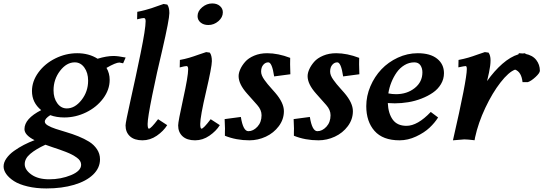

<svg xmlns="http://www.w3.org/2000/svg" viewBox="-97 -792 3076 1087"><path d="M-76.7 150.4Q-76.7 127.4 -60.5 104.5Q-44.4 81.5 -17.8 62.5Q8.8 43.5 38.1 28.3Q67.4 13.2 98.6 1.5Q41.5 -27.3 41.5 -61Q41.5 -120.1 136.2 -168.5Q84 -210.9 84 -276.4Q84 -332 120.6 -382.1Q157.2 -432.1 216.6 -461.4Q275.9 -490.7 340.3 -490.7Q406.2 -490.7 455.6 -459.5Q506.3 -475.1 545.9 -475.1Q570.3 -475.1 614.3 -466.3L600.1 -433.6L579.1 -438Q558.6 -438 505.9 -407.7Q523.9 -377 523.9 -339.8Q523.9 -284.2 487.1 -234.6Q450.2 -185.1 390.9 -156Q331.5 -127 267.1 -127Q222.7 -127 187.5 -140.1Q156.7 -120.6 156.7 -103.5Q156.7 -91.8 174.1 -81.5Q191.4 -71.3 218.8 -62.3Q246.1 -53.2 279.5 -43.5Q313 -33.7 346.4 -20.3Q379.9 -6.8 407.2 10Q434.6 26.9 451.9 52.7Q469.2 78.6 469.2 109.9Q469.2 158.7 430.4 196.3Q391.6 233.9 322.5 254.4Q253.4 274.9 165.5 274.9Q106.9 274.9 59.1 263.4Q11.2 252 -17.6 233.4Q-46.4 214.8 -61.5 193.4Q-76.7 171.9 -76.7 150.4ZM181.6 223.1Q248 223.1 305.2 199.5Q362.3 175.8 362.3 140.6Q362.3 129.4 356.2 119.1Q350.1 108.9 337.2 99.9Q324.2 90.8 310.5 83.5Q296.9 76.2 276.1 68.1Q255.4 60.1 239 54.4Q222.7 48.8 198.5 40.8Q174.3 32.7 160.2 27.3Q106 52.2 74.5 78.9Q43 105.5 43 137.2Q43 169.4 80.8 196.3Q118.7 223.1 181.6 223.1ZM326.2 -439Q279.8 -439 242.9 -390.9Q206.1 -342.8 206.1 -280.8Q206.1 -236.8 227.3 -207.5Q248.5 -178.2 281.2 -178.2Q327.1 -178.2 364.5 -225.8Q401.9 -273.4 401.9 -335.4Q401.9 -379.9 380.6 -409.4Q359.4 -439 326.2 -439Z M829.1 -769.5 850.1 -766.1Q861.8 -750 861.8 -717.8Q861.8 -682.6 821.8 -509.3Q791 -381.8 764.9 -252.9Q738.8 -124 738.8 -90.3Q738.8 -63.5 746.1 -63.5Q757.3 -63.5 797.9 -117.2L849.6 -83.5Q828.6 -49.8 790.8 -23.7Q752.9 2.4 709.5 2.4Q663.6 2.4 638.7 -20.5Q613.8 -43.5 613.8 -82Q613.8 -98.6 642.3 -225.8Q670.9 -353 699.2 -491.2Q727.5 -629.4 727.5 -672.4Q727.5 -689.9 717.3 -689.9Q708 -689.9 679.2 -682.6L680.2 -725.1Q701.7 -729 723.9 -734.9Q746.1 -740.7 760 -745.4Q773.9 -750 796.1 -758.1Q818.4 -766.1 829.1 -769.5Z M1070.3 -497.1 1090.8 -494.1Q1102.5 -478.5 1102.5 -445.8Q1102.5 -414.1 1069.6 -272.9Q1036.6 -131.8 1036.6 -90.3Q1036.6 -63.5 1043.9 -63.5Q1055.2 -63.5 1095.7 -117.2L1147.5 -83.5Q1126.5 -49.8 1088.6 -23.7Q1050.8 2.4 1007.3 2.4Q961.4 2.4 936.5 -20.5Q911.6 -43.5 911.6 -82Q911.6 -103.5 939.9 -231.9Q968.3 -360.4 968.3 -399.9Q968.3 -418 959 -418Q950.2 -418 920.4 -410.2L921.4 -452.6Q948.7 -457.5 974.4 -465.1Q1000 -472.7 1027.3 -482.7Q1054.7 -492.7 1070.3 -497.1ZM1104.5 -772.5Q1131.3 -772.5 1147.9 -758.1Q1164.6 -743.7 1164.6 -722.2Q1164.6 -693.8 1139.4 -672.1Q1114.3 -650.4 1082.5 -650.4Q1055.7 -650.4 1038.6 -664.6Q1021.5 -678.7 1021.5 -700.7Q1021.5 -729 1047.4 -750.7Q1073.2 -772.5 1104.5 -772.5Z M1309.1 -49.3Q1336.9 -49.3 1360.4 -74.7Q1383.8 -100.1 1383.8 -139.6Q1383.8 -169.9 1359.4 -197.3Q1356.9 -199.7 1301.8 -262.2Q1253.9 -315.9 1253.9 -360.8Q1253.9 -378.9 1263.4 -400.1Q1272.9 -421.4 1291 -442.1Q1309.1 -462.9 1341.8 -476.8Q1374.5 -490.7 1415.5 -490.7Q1477.1 -490.7 1545.9 -464.4Q1545.4 -454.1 1545.4 -427.7Q1545.4 -422.9 1546.9 -371.6L1455.1 -359.4Q1443.4 -439 1421.9 -439Q1405.3 -439 1393.3 -424.8Q1381.3 -410.6 1381.3 -386.7Q1381.3 -376 1386 -364.3Q1390.6 -352.5 1400.6 -338.9Q1410.6 -325.2 1418.2 -315.9Q1425.8 -306.6 1440.7 -290Q1455.6 -273.4 1460.9 -267.1Q1510.3 -210 1510.3 -162.6Q1510.3 -116.2 1481.4 -77.6Q1452.6 -39.1 1408 -18.3Q1363.3 2.4 1314.9 2.4Q1240.2 2.4 1176.3 -23.4V-44.4Q1176.3 -47.9 1176.5 -54.2Q1176.8 -60.5 1176.8 -63.5Q1176.8 -85.4 1174.8 -117.7L1266.6 -129.9Q1279.3 -49.3 1309.1 -49.3Z M1699.7 -49.3Q1727.5 -49.3 1751 -74.7Q1774.4 -100.1 1774.4 -139.6Q1774.4 -169.9 1750 -197.3Q1747.6 -199.7 1692.4 -262.2Q1644.5 -315.9 1644.5 -360.8Q1644.5 -378.9 1654.1 -400.1Q1663.6 -421.4 1681.6 -442.1Q1699.7 -462.9 1732.4 -476.8Q1765.1 -490.7 1806.2 -490.7Q1867.7 -490.7 1936.5 -464.4Q1936 -454.1 1936 -427.7Q1936 -422.9 1937.5 -371.6L1845.7 -359.4Q1834 -439 1812.5 -439Q1795.9 -439 1783.9 -424.8Q1772 -410.6 1772 -386.7Q1772 -376 1776.6 -364.3Q1781.2 -352.5 1791.3 -338.9Q1801.3 -325.2 1808.8 -315.9Q1816.4 -306.6 1831.3 -290Q1846.2 -273.4 1851.6 -267.1Q1900.9 -210 1900.9 -162.6Q1900.9 -116.2 1872.1 -77.6Q1843.3 -39.1 1798.6 -18.3Q1753.9 2.4 1705.6 2.4Q1630.9 2.4 1566.9 -23.4V-44.4Q1566.9 -47.9 1567.1 -54.2Q1567.4 -60.5 1567.4 -63.5Q1567.4 -85.4 1565.4 -117.7L1657.2 -129.9Q1669.9 -49.3 1699.7 -49.3Z M2341.8 -158.2 2383.3 -127Q2364.7 -97.2 2335 -69.1Q2305.2 -41 2258.8 -19.3Q2212.4 2.4 2165 2.4Q2070.3 2.4 2023.4 -50.8Q1976.6 -104 1976.6 -190.9Q1976.6 -248.5 2000 -303.5Q2023.4 -358.4 2062.3 -399.4Q2101.1 -440.4 2155.3 -465.6Q2209.5 -490.7 2268.1 -490.7Q2338.9 -490.7 2377.7 -459.7Q2416.5 -428.7 2416.5 -377.9Q2416.5 -344.2 2399.4 -315.7Q2382.3 -287.1 2354 -267.6Q2325.7 -248 2289.3 -233.9Q2252.9 -219.7 2214.4 -213.4Q2175.8 -207 2138.2 -207Q2118.2 -207 2098.6 -208.5Q2101.1 -149.9 2126.5 -114.7Q2151.9 -79.6 2204.1 -79.6Q2267.1 -79.6 2341.8 -158.2ZM2248.5 -439Q2218.8 -439 2192.9 -423.3Q2167 -407.7 2148.9 -382.1Q2130.9 -356.4 2118.7 -325.9Q2106.4 -295.4 2101.6 -263.2Q2123.5 -258.8 2145 -258.8Q2207.5 -258.8 2251 -293.5Q2294.4 -328.1 2294.4 -382.3Q2294.4 -405.8 2283.2 -422.4Q2272 -439 2248.5 -439Z M2647.9 -497.1 2668.9 -494.1Q2680.2 -478.5 2680.2 -450.7Q2680.2 -421.4 2671.4 -380.9Q2663.6 -344.7 2660.6 -333Q2701.2 -390.6 2747.1 -430.7Q2793 -470.7 2837.9 -484.4L2840.8 -490.7Q2852.1 -490.7 2862.3 -489.3Q2870.1 -490.7 2877.9 -490.7L2876.5 -487.3Q2918.5 -479 2939 -452.4Q2959.5 -425.8 2959.5 -391.6Q2959.5 -378.9 2935.1 -356.2Q2910.6 -333.5 2891.6 -327.1H2861.3Q2855 -384.8 2819.3 -397.9Q2782.7 -384.3 2736.8 -325.4Q2690.9 -266.6 2650.6 -181.4Q2610.4 -96.2 2592.8 -14.6Q2591.8 -8.8 2589.8 2Q2548.3 -2.9 2531.7 -2.9L2467.3 2.4Q2545.9 -339.8 2545.9 -401.4Q2545.9 -418 2539.1 -418Q2532.7 -418 2498 -410.6L2499 -452.6Q2529.8 -458.5 2554.7 -465.8Q2579.6 -473.1 2605.5 -482.7Q2631.3 -492.2 2647.9 -497.1Z"/></svg>

Font: Flanker
Style: Bold Italic
Weight: 700
Italic angle: -12°
Designer: Flanker
Version: Version 2.000